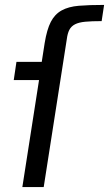

<svg xmlns="http://www.w3.org/2000/svg" viewBox="-20 -762 444 782"><path d="M71 0 139 -436H36L47 -510H150L162 -587Q171 -642 187 -673Q203 -704 231 -719.5Q259 -735 301 -738.5Q343 -742 404 -742L394 -676Q353 -676 327 -673.5Q301 -671 285.5 -663Q270 -655 262.5 -640.5Q255 -626 252 -602L158 0Z"/></svg>

Font: Azeri Sans
Style: Italic
Weight: 400
Designer: Hector Gatti & Omnibus-Type (original fonts) / Cristiano Sobral (main changes and remastering)
Foundry: Omnibus-Type
Version: Version 0.07;August 21, 2020;FontCreator 13.0.0.2681 64-bit;